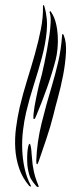

<svg xmlns="http://www.w3.org/2000/svg" viewBox="-20 -749 302 773"><path d="M204 -508Q190 -454 169.5 -396Q149 -338 127 -286Q126 -284 123 -276.5Q120 -269 116 -270Q114 -270 114.5 -278.5Q115 -287 115 -290Q116 -302 119 -320Q122 -338 126 -357Q130 -376 134 -394Q138 -412 142 -425Q144 -431 148.5 -449.5Q153 -468 158.5 -494Q164 -520 169.5 -550Q175 -580 179 -608Q183 -636 184 -659Q185 -682 181 -695Q179 -699 180 -701.5Q181 -704 182 -704Q184 -704 185 -701.5Q186 -699 188 -697Q199 -680 205 -656Q211 -632 212.5 -605.5Q214 -579 211.5 -553Q209 -527 204 -508ZM195 -286Q183 -238 166 -188Q149 -138 136 -100Q134 -95 132 -90.5Q130 -86 129 -88Q127 -88 126.5 -93Q126 -98 126 -103Q129 -178 147.5 -253Q166 -328 189 -404Q203 -451 214.5 -500.5Q226 -550 230 -607Q230 -612 233 -612Q234 -612 235 -610Q236 -608 237 -606Q248 -579 245.5 -535.5Q243 -492 234 -445.5Q225 -399 213 -355.5Q201 -312 195 -286ZM103 -4Q106 2 105 2Q103 2 101 1Q99 0 98 0Q70 -33 57 -71.5Q44 -110 41.5 -151Q39 -192 44.5 -234Q50 -276 59 -316Q72 -371 89 -425.5Q106 -480 120.5 -531.5Q135 -583 144.5 -631Q154 -679 153 -723Q153 -728 155 -729Q156 -729 157.5 -726Q159 -723 159 -722Q173 -674 168 -622.5Q163 -571 148.5 -517Q134 -463 116 -407Q98 -351 85 -296Q77 -261 72.5 -223Q68 -185 69.5 -146.5Q71 -108 79 -71.5Q87 -35 103 -4ZM114 -71Q119 -39 134 -4Q135 -2 135.5 1Q136 4 134 4Q132 4 128 2Q126 1 125 -1Q112 -16 104.5 -29Q97 -42 92 -71Q90 -82 89.5 -99Q89 -116 90 -132Q91 -148 93.5 -159Q96 -170 100 -170Q101 -170 102.5 -165Q104 -160 105 -153.5Q106 -147 106.5 -140.5Q107 -134 107 -132Q109 -115 110 -100Q111 -85 114 -71Z"/></svg>

Font: Akronim
Style: Regular
Weight: 400
Designer: Grzegorz Klimczewski
Foundry: Fonty.PL
Version: Version 1.002